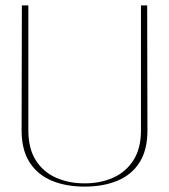

<svg xmlns="http://www.w3.org/2000/svg" viewBox="-20 -680 627 711"><path d="M293 11Q224 11 171.5 -11Q119 -33 89.5 -79Q60 -125 60 -197L61 -660H85V-197Q85 -130 112.5 -86.5Q140 -43 187.5 -22Q235 -1 293 -1Q352 -1 399 -22Q446 -43 474 -86.5Q502 -130 502 -197V-660H525L526 -197Q526 -125 497 -79Q468 -33 415.5 -11Q363 11 293 11Z"/></svg>

Font: Panamera Thin
Style: Regular
Weight: 100
Designer: Bastien Sozeau
Foundry: NBR — Bastien Sozeau
Version: Version 3.003;gftools[0.9.33]